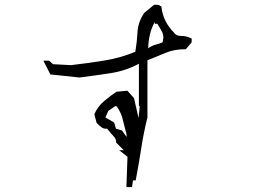

<svg xmlns="http://www.w3.org/2000/svg" viewBox="-20 -798 1040 789"><path d="M507.8 -29.3H499.5L503.9 -153.8L469.7 -180.7H488.8L457 -212.4V-215.8Q457 -225.1 450.7 -233.4Q444.3 -241.7 436.5 -249.5L419.9 -269.5Q417.5 -269 415 -269Q405.3 -269 396.5 -275.4Q386.2 -283.2 377 -293L367.7 -328.6Q381.3 -360.4 408.2 -382.8Q433.6 -404.8 458.5 -420.9L503.4 -425.3L530.8 -394.5L549.3 -313L554.2 -360.4L550.8 -363.8V-536.1Q496.6 -506.8 432.9 -497.1Q369.1 -487.3 306.6 -479.5L186.5 -492.2V-495.1H185.5L158.2 -548.8H181.6L197.8 -534.2L271.5 -530.3Q339.8 -538.1 408 -549.1Q476.1 -560.1 536.1 -585.4Q543 -626 544.9 -664.1Q546.9 -706.5 572.3 -744.6L613.3 -778.3H616.2H629.9L643.1 -771.5L643.6 -767.6Q650.9 -707.5 696.3 -662.6L698.7 -659.2Q708 -650.4 723.1 -650.4Q746.1 -650.4 763.2 -641.6L767.6 -639.6V-627V-624L743.7 -595.7H740.2Q695.8 -595.7 659.9 -580.6Q624 -565.4 585.9 -550.3V-315.4Q570.3 -252.9 560.5 -189.2Q550.8 -125.5 537.6 -56.6H526.4L522.5 -29.3ZM456.5 -269 481.4 -261.7 500 -235.4V-246.1Q483.4 -311 482.2 -315.2Q481 -319.3 479.5 -323.2Q478 -327.1 476.6 -330.8Q475.1 -334.5 473.1 -338.4Q471.2 -342.3 469.2 -345.7Q464.8 -353.5 460 -360.4L454.1 -362.3L425.3 -342.3L413.1 -315.4L449.2 -294.4ZM627 -700.2H616.2V-708Q602.5 -683.6 596.2 -656.7Q589.8 -629.9 588.9 -599.6H589.4L591.8 -601.6Q605 -610.8 622.1 -615.2Q635.3 -618.2 648.4 -624.5L651.4 -643.1Q651.4 -659.2 642.8 -672.9Q634.3 -686.5 627 -700.2Z"/></svg>

Font: Bakudai
Style: Bold
Weight: 700
Version: Version 1.48